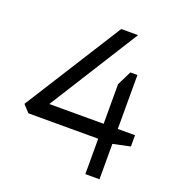

<svg xmlns="http://www.w3.org/2000/svg" viewBox="-132 -839 868 943"><g transform="rotate(20 301.5 -367.0)"><path d="M419 -265V-472L456 -547H493V-265H583V-206L493 -187V-2H419V-187H54L20 -224L341 -732H429L135 -265Z"/></g></svg>

Font: Mina
Style: Regular
Weight: 400
Version: Version 1.000